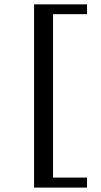

<svg xmlns="http://www.w3.org/2000/svg" viewBox="-20 -728 463 880"><path d="M136.2 131.8V-708H378.9V-663.1H223.1V85.9H378.9V131.8Z"/></svg>

Font: Charis SIL Am
Style: Regular
Weight: 400
Foundry: SIL International
Version: Version 5.000